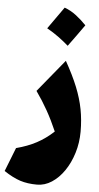

<svg xmlns="http://www.w3.org/2000/svg" viewBox="-67 -799 583 1133"><g transform="rotate(5 224.5 -232.5)"><path d="M426.3 -39.1Q426.3 27.3 407.7 87.6Q389.2 147.9 357.2 194.6Q325.2 241.2 283.9 268.1Q242.7 294.9 196.8 294.9Q140.6 294.9 96.9 280.8Q53.2 266.6 0 231.4L55.2 90.8Q122.6 73.2 174.8 45.4Q227.1 17.6 274.4 -26.4Q246.1 -91.8 215.1 -147Q184.1 -202.1 146 -255.9L303.2 -447.8Q348.6 -367.2 375.5 -300.5Q402.3 -233.9 414.3 -171.1Q426.3 -108.4 426.3 -39.1ZM269 -759.8Q306.6 -746.1 339.4 -720.7Q372.1 -695.3 399.4 -666.5Q377 -634.8 353.8 -602.5Q330.6 -570.3 306.2 -537.1Q277.8 -562 246.1 -585.2Q214.4 -608.4 176.8 -629.4Q225.1 -696.3 269 -759.8Z"/></g></svg>

Font: Pinar-FD Black
Style: Regular
Weight: 900
Designer: Amin Abedi
Version: Version 3.000